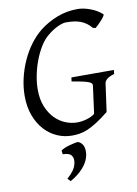

<svg xmlns="http://www.w3.org/2000/svg" viewBox="-95 -692 715 1001"><g transform="rotate(-10 262.0 -191.5)"><path d="M516.1 -263.2Q489.7 -255.4 477.5 -244.9Q465.3 -234.4 463.9 -223.1L443.8 -78.1Q443.8 -78.1 443.6 -77.9Q443.4 -77.6 442.4 -77.1Q442.9 -76.2 443.8 -75.2Q406.7 -45.4 378.4 -27.6Q350.1 -9.8 327.1 -0.2Q304.2 9.3 284.4 12.2Q264.6 15.1 245.1 15.1Q204.6 15.1 167 -1.2Q129.4 -17.6 100.6 -49.1Q71.8 -80.6 54.4 -126.5Q37.1 -172.4 37.1 -231Q37.1 -277.3 48.1 -324.5Q59.1 -371.6 78.6 -414.8Q98.1 -458 125.5 -494.9Q152.8 -531.7 186 -558.1Q227.5 -590.3 278.3 -610.1Q329.1 -629.9 387.2 -629.9Q401.9 -629.9 418.9 -626.5Q436 -623 453.1 -616.7Q470.2 -610.4 486.3 -601.1Q502.4 -591.8 515.1 -580.1Q518.1 -577.6 512.7 -569.3Q507.3 -561 498.5 -551Q489.7 -541 479.7 -531.2Q469.7 -521.5 462.9 -516.1L449.2 -519Q436.5 -534.2 422.4 -544.4Q408.2 -554.7 391.8 -560.8Q375.5 -566.9 356.7 -569.3Q337.9 -571.8 315.9 -571.8Q297.4 -571.8 270.8 -559.1Q244.1 -546.4 217.8 -524.9Q192.9 -504.9 173.1 -472.7Q153.3 -440.4 139.2 -402.6Q125 -364.7 117.4 -325.4Q109.9 -286.1 109.9 -252Q109.9 -199.7 125.7 -161.4Q141.6 -123 166.5 -97.7Q191.4 -72.3 222.2 -60.1Q252.9 -47.9 283.2 -47.9Q309.6 -47.9 335 -55.7Q360.4 -63.5 377.4 -76.2L397 -223.1Q397.5 -228 395 -232.9Q392.6 -237.8 381.6 -242.7Q370.6 -247.6 349.1 -252.4Q327.6 -257.3 291 -263.2L293.9 -284.2H519ZM298.8 131.3Q291.5 164.1 264.9 194.1Q238.3 224.1 196.3 247.6L181.6 232.4Q202.6 213.9 214.8 197Q227.1 180.2 231.9 158.2Q236.8 132.8 225.3 117.7Q213.9 102.5 179.7 102.5L177.2 83Q181.6 78.1 194.3 72.5Q207 66.9 222.2 62.5Q237.3 58.1 251.2 55.4Q265.1 52.7 271.5 53.7Q293.5 65.4 298.6 86.2Q303.7 106.9 298.8 131.3Z"/></g></svg>

Font: Gentium
Style: Italic
Weight: 400
Italic angle: -7°
Designer: J. Victor Gaultney
Version: Version 1.02; 2005; OFL release